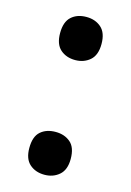

<svg xmlns="http://www.w3.org/2000/svg" viewBox="-93 -601 452 663"><g transform="rotate(15 133.0 -270.0)"><path d="M59 -475Q59 -515 79.5 -533.5Q100 -552 133 -552Q165 -552 186 -533.5Q207 -515 207 -475Q207 -435 185.5 -416.5Q164 -398 133 -398Q101 -398 80 -416.5Q59 -435 59 -475ZM59 -64Q59 -105 79.5 -123Q100 -141 133 -141Q165 -141 186 -123Q207 -105 207 -64Q207 -25 185.5 -6.5Q164 12 133 12Q101 12 80 -6.5Q59 -25 59 -64Z"/></g></svg>

Font: Noto Sans Hebrew SemiCondensed SemiBold
Style: Regular
Weight: 600
Width: 4
Designer: Monotype Design Team
Foundry: Monotype Imaging Inc.
Version: Version 2.004; ttfautohint (v1.8.4.7-5d5b)